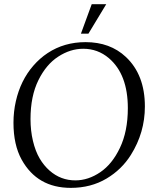

<svg xmlns="http://www.w3.org/2000/svg" viewBox="-20 -889 768 925"><path d="M369.9 -726.8 421.9 -868.9H491.9L406 -726.8ZM44.9 -297.6Q44.9 -350.8 56.3 -401Q67.6 -451.2 88.6 -494Q109.6 -536.9 140.6 -572.5Q171.6 -608.2 209.5 -633.3Q289.3 -686 392.1 -686Q510.5 -686 586.4 -614.7Q678 -528.8 678 -376Q678 -250.2 610.6 -142.8Q566.4 -72.3 493.4 -28.8Q418.2 16.1 321 16.1Q159.9 16.1 84.5 -119.6Q44.9 -190.9 44.9 -297.6ZM127 -315.4Q127 -259.3 138.8 -209.8Q150.6 -160.4 171 -125.7Q191.4 -91.1 219 -66.9Q272.5 -20 343 -20Q405.3 -20 463.4 -59.6Q520.5 -98.4 557.6 -176.3Q595.9 -256.3 595.9 -367.9Q595.9 -531 504.4 -608.9Q450.9 -654.1 381.1 -654.1Q318.6 -654.1 260.3 -616Q202.6 -578.6 165.3 -503.2Q127 -426 127 -315.4Z"/></svg>

Font: Linden Hill
Style: Italic
Weight: 400
Italic angle: -5.60001°
Version: Version 1.201